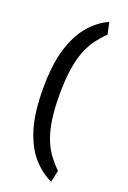

<svg xmlns="http://www.w3.org/2000/svg" viewBox="-156 -771 612 919"><g transform="rotate(20 150.0 -312.0)"><path d="M233 95Q179 70 136.5 21.5Q94 -27 69 -108Q44 -189 44 -312Q44 -434 69 -515Q94 -596 136.5 -645.5Q179 -695 233 -719L246 -659Q221 -635 199.5 -606.5Q178 -578 162 -539Q146 -500 137 -444.5Q128 -389 128 -312Q128 -234 137 -178.5Q146 -123 162 -84.5Q178 -46 199.5 -17.5Q221 11 246 35Z"/></g></svg>

Font: Changa Light
Style: Regular
Weight: 300
Designer: Eduardo Rodriguez Tunni
Foundry: Eduardo Rodriguez Tunni
Version: Version 3.002; ttfautohint (v1.8.2)